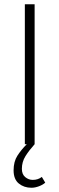

<svg xmlns="http://www.w3.org/2000/svg" viewBox="-20 -679 280 904"><path d="M128 205Q93 205 68.5 185Q44 165 44 123Q44 82 62 54Q80 26 106 0H97V-659H143V0Q117 29 100 56Q83 83 83 116Q83 142 99 155Q115 168 134 168Q159 168 177 154L193 181Q182 191 163.5 198Q145 205 128 205Z"/></svg>

Font: Giro Light
Style: Regular
Weight: 300
Designer: Paul D. Hunt
Foundry: Adobe Systems Incorporated
Version: Version 1.000;PS 1.0;hotconv 1.0.88;makeotf.lib2.5.647800